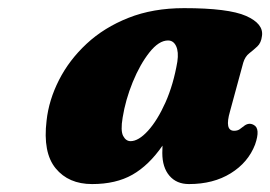

<svg xmlns="http://www.w3.org/2000/svg" viewBox="-20 -738 664 472"><path d="M545.5 -464.5Q531.5 -416.5 555.5 -416.5Q563.5 -416.5 568.8 -420Q574 -423.5 581.5 -429.5Q592.5 -437 603.5 -431Q621 -422.5 607 -382.5Q590 -338.5 547.2 -312Q504.5 -285.5 444.5 -285.5Q414 -285.5 396.5 -306Q379 -326.5 379 -362Q379 -371 379.5 -380Q346 -331.5 305.5 -308.5Q265 -285.5 206.5 -285.5Q148.5 -285.5 116.8 -324.2Q85 -363 94.5 -441.5Q100 -492 125 -541.2Q150 -590.5 193 -630.5Q236 -670.5 296 -694.2Q356 -718 432.5 -718Q541.5 -718 585 -698.8Q628.5 -679.5 624 -649.5Q622 -632.5 612.5 -623.8Q603 -615 592.8 -607Q582.5 -599 578 -584ZM281.5 -449Q276 -416.5 282.8 -403.8Q289.5 -391 301 -391Q320.5 -391 343.8 -416.5Q367 -442 386.8 -486.2Q406.5 -530.5 416 -586.5Q419.5 -610.5 413 -624.5Q406.5 -638.5 393 -638.5Q370.5 -638.5 347.2 -609Q324 -579.5 306.2 -536Q288.5 -492.5 281.5 -449Z"/></svg>

Font: Fraunces 9pt S050 Black
Style: Italic
Weight: 900
Italic angle: -16°
Version: Version 1.000; ttfautohint (v1.8.3)